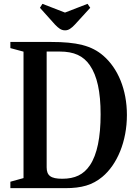

<svg xmlns="http://www.w3.org/2000/svg" viewBox="-20 -980 720 1000"><path d="M319 -822C337 -822 350.5 -831.5 370.5 -852.5L450 -939.5L436 -960L318.5 -914.5L201 -960L188 -939.5L266 -852.5C285.5 -832.5 298.5 -822 319 -822ZM34 0H319.5C406 0 461.5 -16.5 512.5 -58.5C590.5 -123 641 -244 641 -381C641 -514.5 593.5 -624.5 518.5 -689.5C457 -743 379.5 -761.5 245 -761.5H34V-729.5L102.5 -711V-52.5L34 -33.5ZM304 -49C244.5 -49 223 -65.5 223 -108.5V-711.5H291.5C365 -711.5 414 -689.5 448 -640C486 -584.5 504 -502.5 504 -384.5C504 -265 486 -175.5 448.5 -119.5C415.5 -70.5 370.5 -49 304 -49Z"/></svg>

Font: Libre Caslon Condensed SemiBold
Style: Regular
Weight: 600
Designer: Pablo Impallari, Rodrigo Fuenzalida, Katja Schimmel, Ertekin Erdin
Foundry: Pablo Impallari, Rodrigo Fuenzalida
Version: Version 2.000;gftools[0.9.33]